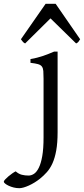

<svg xmlns="http://www.w3.org/2000/svg" viewBox="-137 -738 438 1002"><path d="M163.6 -48.3Q163.6 7.8 156.5 47.1Q149.4 86.4 137 114Q124.5 141.6 107.4 160.6Q90.3 179.7 70.8 195.3Q57.6 205.6 43 214.6Q28.3 223.6 13.7 230.2Q-1 236.8 -13.9 240.5Q-26.9 244.1 -36.1 244.1Q-51.3 244.1 -65.7 240.5Q-80.1 236.8 -91.6 231.4Q-103 226.1 -110.1 220.2Q-117.2 214.4 -117.2 210.4Q-117.2 206.1 -110.1 198.5Q-103 190.9 -93.3 182.6Q-83.5 174.3 -73 167Q-62.5 159.7 -55.2 156.2Q-39.6 169.9 -22.9 174.1Q-6.3 178.2 12.2 178.2Q26.4 178.2 40.3 169.2Q54.2 160.2 65.4 137.7Q76.7 115.2 83.5 76.7Q90.3 38.1 90.3 -21V-327.1Q90.3 -352.1 89.1 -367.2Q87.9 -382.3 81.5 -390.9Q75.2 -399.4 61.3 -403.3Q47.4 -407.2 22 -410.2V-429.7Q42.5 -433.1 58.3 -437.5Q74.2 -441.9 88.6 -446.5Q103 -451.2 116.5 -456.8Q129.9 -462.4 145.5 -468.8H163.6ZM281.2 -533.2Q275.4 -523.9 272 -519.5Q268.6 -515.1 260.3 -511.2L126.5 -642.1L-5.9 -511.2Q-9.8 -513.2 -12.5 -515.1Q-15.1 -517.1 -17.3 -519.5Q-19.5 -522 -22 -525.4Q-24.4 -528.8 -27.8 -533.2L101.1 -718.3H153.3Z"/></svg>

Font: Akkhara
Style: Regular
Weight: 400
Designer: J. Victor Gaultney
Version: Version 1.00 June 13, 2006, initial release